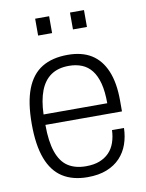

<svg xmlns="http://www.w3.org/2000/svg" viewBox="-83 -780 648 852"><g transform="rotate(-10 241.0 -354.5)"><path d="M243 12Q176 12 130.5 -17Q85 -46 62 -107Q39 -168 39 -263Q39 -360 62.5 -420.5Q86 -481 132.5 -509.5Q179 -538 249 -538Q313 -538 355.5 -511.5Q398 -485 420.5 -431.5Q443 -378 443 -298V-249H98Q98 -174 114.5 -126.5Q131 -79 163.5 -58Q196 -37 244 -37Q280 -37 305.5 -47Q331 -57 348.5 -75Q366 -93 375 -119Q384 -145 385 -175H439Q438 -136 426 -102Q414 -68 390 -42.5Q366 -17 329.5 -2.5Q293 12 243 12ZM98 -296H385Q385 -349 375.5 -385.5Q366 -422 348 -445Q330 -468 304 -478.5Q278 -489 246 -489Q197 -489 165 -467Q133 -445 116.5 -402Q100 -359 98 -296ZM135 -645V-721H198V-645ZM292 -645V-721H355V-645Z"/></g></svg>

Font: Archivo SemiCondensed ExtraLight
Style: Regular
Weight: 250
Width: 4
Designer: Hector Gatti
Foundry: Omnibus-Type
Version: Version 2.001